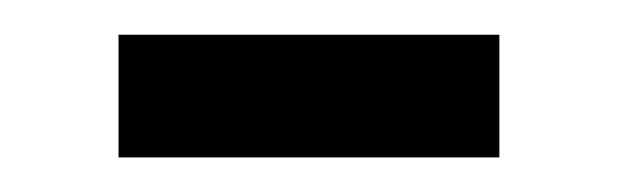

<svg xmlns="http://www.w3.org/2000/svg" viewBox="-20 -349 355 110"><path d="M47.9 -258.8V-329.1H266.1V-258.8Z"/></svg>

Font: Teko
Style: Regular
Weight: 400
Designer: Manushi Parikh, Jonny Pinhorn
Foundry: Indian Type Foundry
Version: Version 2.000;PS 1.0;hotconv 1.0.79;makeotf.lib2.5.61930